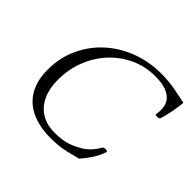

<svg xmlns="http://www.w3.org/2000/svg" viewBox="-164 -865 1067 1067"><g transform="rotate(45 370.0 -331.5)"><path d="M357 13Q268 13 205 -16.5Q142 -46 109 -103.5Q76 -161 76 -244Q76 -338 112 -417Q148 -496 211.5 -554Q275 -612 359 -644Q443 -676 540 -676Q566 -676 594 -673.5Q622 -671 649 -666Q664 -663 679 -660Q694 -657 709.5 -654Q725 -651 740 -648Q736 -610 729 -572.5Q722 -535 711 -498Q708 -492 699.5 -490Q691 -488 684 -489.5Q677 -491 677 -495Q679 -506 679.5 -516Q680 -526 680 -533Q680 -567 664 -591Q648 -615 614 -628.5Q580 -642 525 -642Q447 -642 380 -611Q313 -580 262.5 -525.5Q212 -471 184 -399Q156 -327 156 -244Q156 -177 179 -127.5Q202 -78 245.5 -51Q289 -24 350 -24Q397 -24 431 -32Q465 -40 500 -59Q530 -74 549 -91.5Q568 -109 580 -126Q592 -143 599 -155Q602 -159 610.5 -160Q619 -161 626 -159Q633 -157 631 -151Q619 -114 595.5 -78.5Q572 -43 549 -18Q541 -17 532 -14.5Q523 -12 514.5 -10Q506 -8 497 -5Q476 1 440 7Q404 13 357 13Z"/></g></svg>

Font: Junicode VF
Style: Italic
Weight: 400
Italic angle: -11°
Designer: Peter S. Baker
Version: Version 2.209